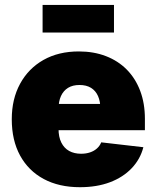

<svg xmlns="http://www.w3.org/2000/svg" viewBox="-20 -758 641 788"><path d="M308.1 10.3Q222.2 10.3 159.4 -23.4Q96.7 -57.1 62.5 -119.6Q28.3 -182.1 28.3 -268.6Q28.3 -351.6 62.5 -414.3Q96.7 -477.1 158.4 -512Q220.2 -546.9 303.7 -546.9Q364.7 -546.9 414.8 -527.6Q464.8 -508.3 500.5 -472.2Q536.1 -436 555.4 -385Q574.7 -334 574.7 -270.5V-223.6H88.4V-331.5H483.4L392.1 -310.1Q392.1 -341.8 382.3 -363.8Q372.6 -385.7 353.5 -397.5Q334.5 -409.2 306.2 -409.2Q278.3 -409.2 259.3 -397.5Q240.2 -385.7 230.2 -363.8Q220.2 -341.8 220.2 -310.1V-230Q220.2 -195.8 231.7 -172.9Q243.2 -149.9 263.9 -138.4Q284.7 -127 313 -127Q333 -127 349.6 -132.6Q366.2 -138.2 377.9 -148.7Q389.6 -159.2 395.5 -173.8L568.4 -153.8Q555.7 -104.5 520.3 -67.4Q484.9 -30.3 431.2 -10Q377.4 10.3 308.1 10.3ZM447.8 -737.8V-624.5H154.8V-737.8Z"/></svg>

Font: Inter 18pt Black
Style: Regular
Weight: 900
Designer: Rasmus Andersson
Foundry: rsms
Version: Version 4.001;git-66647c0bb